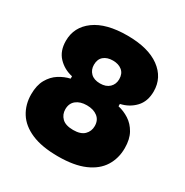

<svg xmlns="http://www.w3.org/2000/svg" viewBox="-165 -839 955 990"><g transform="rotate(30 312.5 -344.5)"><path d="M313 15Q216.5 15 154.8 -11.8Q93 -38.5 63.5 -85.8Q34 -133 34 -194Q34 -247.5 54 -282.8Q74 -318 105.2 -337.8Q136.5 -357.5 170 -365V-379Q119.5 -390 85.2 -426Q51 -462 51 -522Q51 -604 119.2 -654Q187.5 -704 313 -704Q437.5 -704 505.8 -654Q574 -604 574 -522Q574 -462 539.8 -426Q505.5 -390 455 -379V-365Q489 -357.5 520.2 -337.5Q551.5 -317.5 571.2 -282.2Q591 -247 591 -194Q591 -133 561.5 -85.8Q532 -38.5 470.5 -11.8Q409 15 313 15ZM313 -419Q348.5 -419 368.5 -438.2Q388.5 -457.5 388.5 -487.5Q388.5 -520.5 367.5 -537.8Q346.5 -555 313 -555Q279 -555 258.5 -537.8Q238 -520.5 238 -487.5Q238 -457.5 257.5 -438.2Q277 -419 313 -419ZM313 -142Q357.5 -142 378.8 -163Q400 -184 400 -215Q400 -250 375.8 -269Q351.5 -288 312 -288Q272.5 -288 248.8 -269Q225 -250 225 -215Q225 -184 246.2 -163Q267.5 -142 313 -142Z"/></g></svg>

Font: Heraclito ExtraBold
Style: Regular
Weight: 800
Designer: Kostas Bartsokas (font) & Cristiano Sobral (main changes)
Foundry: Kostas Bartsokas (font) & Cristiano Sobral (main changes)
Version: Version 1.00;July 8, 2020;FontCreator 13.0.0.2655 64-bit